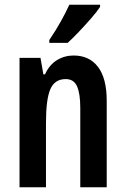

<svg xmlns="http://www.w3.org/2000/svg" viewBox="-20 -786 528 806"><path d="M289 -553Q355 -553 391.5 -505Q428 -457 428 -363V0H317V-333Q317 -393 303.5 -423.5Q290 -454 256 -454Q210 -454 191.5 -412Q173 -370 173 -270V0H62V-543H150L162 -474H169Q187 -514 219 -533.5Q251 -553 289 -553ZM400 -757Q387 -737 363 -709.5Q339 -682 312.5 -654Q286 -626 264 -606H187V-618Q214 -658 235 -695.5Q256 -733 271 -766H400Z"/></svg>

Font: Noto Sans Kannada ExtraCondensed SemiBold
Style: Regular
Weight: 600
Width: 2
Designer: Jelle Bosma - Monotype Design Team
Foundry: Monotype Imaging Inc.
Version: Version 2.005; ttfautohint (v1.8.4.7-5d5b)